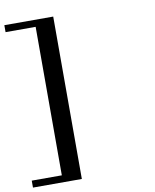

<svg xmlns="http://www.w3.org/2000/svg" viewBox="-394 -801 814 1006"><g transform="rotate(-10 12.5 -298.0)"><path d="M-41 -730H-301V-693H-141V97H-301V134H-41Z"/></g></svg>

Font: GFS Ignacio
Style: Regular
Weight: 400
Designer: George D. Matthiopoulos
Foundry: George D. Matthiopoulos
Version: Version 1.000